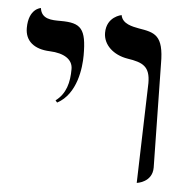

<svg xmlns="http://www.w3.org/2000/svg" viewBox="-45 -603 636 654"><g transform="rotate(5 272.5 -276.5)"><path d="M152 -243C218 -278 228 -369 228 -411C228 -502 210 -521 140 -521C109 -521 74 -521 69 -559C69 -559 27 -554 27 -487C27 -443 58 -417 112 -415C161 -413 191 -394 191 -361C191 -315 181 -276 146 -250ZM446 6C446 6 499 0 499 -51L493 -406C493 -504 462 -510 407 -519C386 -523 350 -529 345 -559C345 -559 294 -550 294 -494C294 -453 329 -421 378 -413C431 -405 456 -393 456 -336Z"/></g></svg>

Font: Libertinus Serif Display
Style: Regular
Weight: 400
Designer: Philipp H. Poll
Foundry: Khaled Hosny
Version: Version 6.1